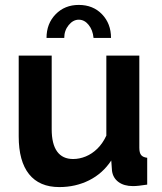

<svg xmlns="http://www.w3.org/2000/svg" viewBox="-20 -750 658 780"><path d="M56 -196V-524H190V-225Q190 -165 212 -134.5Q234 -104 277 -104Q303 -104 328.5 -114.5Q354 -125 375.5 -146Q397 -167 412 -199V-524H546V-150Q546 -129 553.5 -120Q561 -111 578 -109V0Q558 3 544.5 4.5Q531 6 520 6Q484 6 461.5 -10.5Q439 -27 435 -56L432 -98Q397 -45 342 -17.5Q287 10 221 10Q140 10 98 -42.5Q56 -95 56 -196ZM300 -670Q277 -670 259 -648Q241 -626 241 -596H169Q169 -654 206 -692Q243 -730 300 -730Q358 -730 394.5 -692Q431 -654 431 -596H360Q357 -628 340 -649Q323 -670 300 -670Z"/></svg>

Font: Raleway Thin
Style: Bold
Weight: 700
Version: Version 4.026